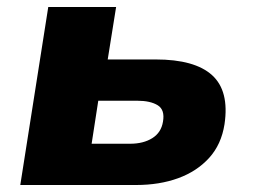

<svg xmlns="http://www.w3.org/2000/svg" viewBox="-20 -529 725 549"><path d="M38 0 118 -509H312L288 -359H425Q537 -359 586.5 -314Q636 -269 622 -174Q613 -116 578 -77.5Q543 -39 489.5 -19.5Q436 0 369 0ZM242 -118H352Q390 -118 415.5 -134Q441 -150 446 -181Q452 -215 431 -228Q410 -241 372 -241H261Z"/></svg>

Font: Nunito Sans 6pt Black
Style: Italic
Weight: 900
Italic angle: -9°
Version: Version 3.101;gftools[0.9.27]